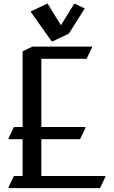

<svg xmlns="http://www.w3.org/2000/svg" viewBox="-20 -980 593 1000"><path d="M24.4 0V-4.9L52.2 -63.5H97.7V-254.9H24.4V-259.8L52.2 -318.4H97.7V-712.9L149.4 -737.3H459V-732.4L431.2 -673.8H195.3V-318.4H424.8V-313.5L397 -254.9H195.3V-63.5H528.8V-58.6L501 0ZM223.6 -960H228.5L297.4 -848.6L366.2 -960H371.1L421.4 -936L338.4 -804.7L253.9 -764.6H249L139.2 -919.9Z"/></svg>

Font: Nova Cut
Style: Book
Weight: 400
Version: Version 2.000